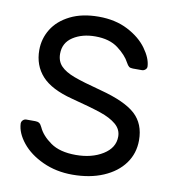

<svg xmlns="http://www.w3.org/2000/svg" viewBox="-81 -781 780 863"><g transform="rotate(10 309.0 -350.0)"><path d="M533 -507H492Q480 -507 474 -511.5Q468 -516 461 -529Q445 -560 405.5 -590Q366 -620 301 -620Q241 -620 199.5 -593Q158 -566 158 -516Q158 -482 178.5 -460.5Q199 -439 240.5 -423.5Q282 -408 366 -386Q480 -356 527.5 -312.5Q575 -269 575 -194Q575 -134 541.5 -88Q508 -42 447 -16Q386 10 306 10Q232 10 171 -18Q110 -46 75 -89.5Q40 -133 38 -176Q38 -185 44.5 -191.5Q51 -198 60 -198H101Q112 -198 119 -193.5Q126 -189 132 -176Q148 -140 190.5 -110Q233 -80 306 -80Q379 -80 429.5 -111.5Q480 -143 480 -194Q480 -227 453.5 -249.5Q427 -272 381 -287.5Q335 -303 246 -326Q149 -351 106 -398.5Q63 -446 63 -516Q63 -568 90 -612Q117 -656 171 -683Q225 -710 301 -710Q377 -710 434 -680.5Q491 -651 522 -608Q553 -565 555 -529Q556 -520 549 -513.5Q542 -507 533 -507Z"/></g></svg>

Font: Rubik
Style: Regular
Weight: 400
Designer: Hubert & Fischer
Foundry: Hubert & Fischer
Version: Version 1.100